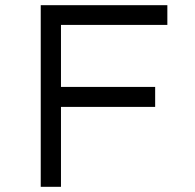

<svg xmlns="http://www.w3.org/2000/svg" viewBox="-20 -720 751 740"><path d="M137 0V-700H215V0ZM173 -308V-385H578V-308ZM176 -624V-700H625V-624Z"/></svg>

Font: Lexend Exa Light
Style: Regular
Weight: 300
Designer: Bonnie Shaver-Troup, Thomas Jockin
Foundry: Lexend
Version: Version 1.007